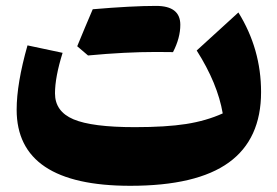

<svg xmlns="http://www.w3.org/2000/svg" viewBox="-20 -610 926 641"><path d="M723.6 -231.4Q706.5 -331.5 636.7 -441.4L775.9 -568.4Q851.6 -446.3 851.6 -302.7Q851.6 -145.5 744.1 -67.6Q636.7 10.3 415 10.3Q35.6 10.3 35.6 -243.7Q35.6 -331.1 71.8 -458.5L189 -433.6Q163.6 -352.5 163.6 -298.3Q163.6 -237.8 225.3 -211.7Q287.1 -185.5 430.2 -185.5Q533.7 -185.5 601.1 -196Q668.5 -206.5 723.6 -231.4ZM501.5 -436.5Q397.9 -436.5 273.9 -424.8L237.8 -455.6Q251 -487.3 263.7 -518.1Q276.4 -548.8 289.6 -579.1Q420.4 -590.3 501.2 -590.3Q582 -590.3 582 -527.3Q582 -483.4 557.6 -436Z"/></svg>

Font: Pinar ExtraBold
Style: Regular
Weight: 800
Designer: Amin Abedi
Version: Version 3.000